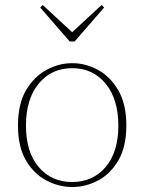

<svg xmlns="http://www.w3.org/2000/svg" viewBox="-20 -736 578 769"><path d="M269 13Q216 13 166 -13Q116 -39 84 -93.5Q52 -148 52 -233Q52 -319 84 -374Q116 -429 166 -456Q216 -483 269 -483Q323 -483 372.5 -456Q422 -429 454 -374Q486 -319 486 -233Q486 -148 454 -93.5Q422 -39 372.5 -13Q323 13 269 13ZM269 -7Q352 -7 403 -67Q454 -127 454 -233Q454 -339 403 -401Q352 -463 269 -463Q186 -463 135 -401Q84 -339 84 -233Q84 -127 135 -67Q186 -7 269 -7ZM151 -716 269 -607 387 -716 397 -706 279 -570H259L141 -706Z"/></svg>

Font: Source Serif 4 ExtraLight
Style: Regular
Weight: 200
Designer: Frank Grießhammer
Foundry: Adobe
Version: Version 4.005;hotconv 1.1.0;makeotfexe 2.6.0